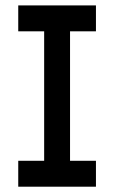

<svg xmlns="http://www.w3.org/2000/svg" viewBox="-20 -704 431 724"><path d="M341.8 -683.6V-585.9H244.1V-97.7H341.8V0H48.8V-97.7H146.5V-585.9H48.8V-683.6Z"/></svg>

Font: BabelStone Runic Berhtwald
Style: Regular
Weight: 400
Designer: Andrew West
Foundry: BabelStone
Version: Version 7.004;November 9, 2023